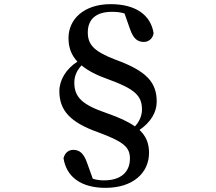

<svg xmlns="http://www.w3.org/2000/svg" viewBox="-20 -787 1040 925"><path d="M494 -242C377 -282 338 -318 338 -389C338 -421 351 -449 373 -472C404 -446 447 -424 504 -404C627 -359 664 -327 664 -260C664 -231 653 -203 630 -178C598 -201 554 -221 494 -242ZM606 -648C623 -598 645 -585 673 -585C695 -585 716 -600 720 -627C706 -717 631 -767 513 -767C384 -767 310 -694 310 -604C310 -559 323 -522 353 -490C298 -455 266 -401 266 -348C266 -256 317 -198 452 -150C571 -106 606 -80 606 -24C606 45 559 82 481 82C460 82 443 79 427 74L400 -1C383 -51 361 -65 333 -65C311 -65 293 -52 286 -25C300 67 373 118 488 118C622 118 698 45 698 -51C698 -96 684 -131 652 -161C705 -197 735 -245 735 -297C735 -390 687 -445 535 -500C431 -540 403 -573 403 -631C403 -696 445 -730 519 -730C543 -730 561 -728 580 -722Z"/></svg>

Font: Source Han Serif CN SemiBold
Style: Regular
Weight: 600
Designer: Ryoko NISHIZUKA 西塚涼子 (kana & ideographs); Frank Grießhammer (Latin, Greek & Cyrillic); Wenlong ZHANG 张文龙 (bopomofo); San
Foundry: Adobe Systems Incorporated
Version: Version 1.000;PS 1;hotconv 16.6.53;makeotf.lib2.5.65590